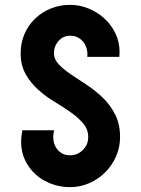

<svg xmlns="http://www.w3.org/2000/svg" viewBox="-20 -755 579 790"><path d="M268 -735Q308 -735 344.5 -720Q381 -705 409.5 -679Q438 -653 455 -617.5Q472 -582 472 -541L471 -521H339Q341 -537 337 -553Q333 -569 324 -581Q315 -593 301 -600.5Q287 -608 269 -608Q240 -608 221 -586.5Q202 -565 202 -537Q202 -511 222 -490Q242 -469 272.5 -448.5Q303 -428 338 -405Q373 -382 403.5 -352.5Q434 -323 454 -283.5Q474 -244 474 -191Q474 -149 457.5 -111.5Q441 -74 413 -46Q385 -18 347.5 -1.5Q310 15 268 15Q228 15 191.5 1.5Q155 -12 127.5 -36.5Q100 -61 83.5 -95Q67 -129 67 -171Q67 -183 68.5 -195Q70 -207 72 -219H203Q198 -201 199.5 -182.5Q201 -164 209.5 -149.5Q218 -135 232.5 -125.5Q247 -116 268 -116Q299 -116 321 -138Q343 -160 343 -191Q343 -223 322.5 -247Q302 -271 271 -293Q240 -315 204 -336.5Q168 -358 137 -386Q106 -414 85.5 -450Q65 -486 65 -536Q65 -579 81 -615.5Q97 -652 124.5 -678.5Q152 -705 189 -720Q226 -735 268 -735Z"/></svg>

Font: PostBus
Style: Regular
Weight: 400
Designer: Peter Wiegel
Version: Version 1.001